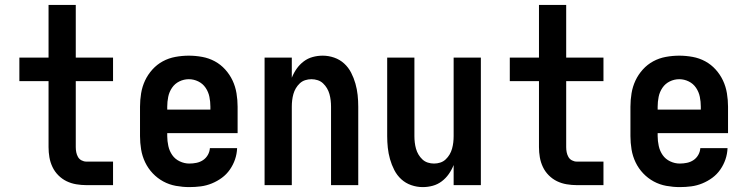

<svg xmlns="http://www.w3.org/2000/svg" viewBox="-20 -755 3040 783"><path d="M332 0Q312 0 291 -3.5Q270 -7 251.5 -16Q233 -25 218 -40Q203 -55 194 -74Q185 -93 181.5 -113.5Q178 -134 178 -155V-424H59V-520H178V-735H289V-520H441V-424H289V-155Q289 -144 291 -134Q293 -124 298 -115Q303 -106 312.5 -101Q322 -96 332 -96H441V0Z M752 8Q725 8 697.5 3Q670 -2 646 -15Q622 -28 603 -48Q584 -68 572 -93Q560 -118 555.5 -145.5Q551 -173 551 -200V-320Q551 -347 555.5 -374.5Q560 -402 571.5 -426.5Q583 -451 601.5 -471.5Q620 -492 644 -505Q668 -518 695.5 -523Q723 -528 750 -528Q777 -528 804.5 -523Q832 -518 856 -505Q880 -492 898.5 -471.5Q917 -451 928.5 -426.5Q940 -402 944.5 -374.5Q949 -347 949 -320V-212H662V-200Q662 -180 666.5 -159.5Q671 -139 682.5 -122.5Q694 -106 713 -97Q732 -88 752 -88Q767 -88 781.5 -91Q796 -94 808 -102Q820 -110 827.5 -123Q835 -136 836 -151H947Q946 -127 938.5 -105Q931 -83 917.5 -63.5Q904 -44 885 -30Q866 -16 844 -7Q822 2 799 5Q776 8 752 8ZM662 -308H838V-320Q838 -340 834 -360Q830 -380 818.5 -397Q807 -414 788.5 -423Q770 -432 750 -432Q730 -432 711.5 -423Q693 -414 681.5 -397Q670 -380 666 -360Q662 -340 662 -320Z M1059 0V-520H1170V-438Q1178 -458 1190 -475Q1202 -492 1218.5 -504.5Q1235 -517 1255 -522.5Q1275 -528 1296 -528Q1320 -528 1343 -520Q1366 -512 1383.5 -496Q1401 -480 1412 -458.5Q1423 -437 1429.5 -414Q1436 -391 1438.5 -367.5Q1441 -344 1441 -320V0H1330V-320Q1330 -333 1328.5 -346Q1327 -359 1323.5 -371.5Q1320 -384 1313.5 -395Q1307 -406 1297.5 -415Q1288 -424 1275.5 -428Q1263 -432 1250 -432Q1237 -432 1224.5 -428Q1212 -424 1202.5 -415Q1193 -406 1186.5 -395Q1180 -384 1176.5 -371.5Q1173 -359 1171.5 -346Q1170 -333 1170 -320V0Z M1704 8Q1680 8 1657 0Q1634 -8 1616.5 -24Q1599 -40 1588 -61.5Q1577 -83 1570.5 -106Q1564 -129 1561.5 -152.5Q1559 -176 1559 -200V-520H1670V-200Q1670 -187 1671.5 -174Q1673 -161 1676.5 -148.5Q1680 -136 1686.5 -125Q1693 -114 1702.5 -105Q1712 -96 1724.5 -92Q1737 -88 1750 -88Q1763 -88 1775.5 -92Q1788 -96 1797.5 -105Q1807 -114 1813.5 -125Q1820 -136 1823.5 -148.5Q1827 -161 1828.5 -174Q1830 -187 1830 -200V-520H1941V0H1830V-82Q1822 -62 1810 -45Q1798 -28 1781.5 -15.5Q1765 -3 1745 2.5Q1725 8 1704 8Z M2332 0Q2312 0 2291 -3.5Q2270 -7 2251.5 -16Q2233 -25 2218 -40Q2203 -55 2194 -74Q2185 -93 2181.5 -113.5Q2178 -134 2178 -155V-424H2059V-520H2178V-735H2289V-520H2441V-424H2289V-155Q2289 -144 2291 -134Q2293 -124 2298 -115Q2303 -106 2312.5 -101Q2322 -96 2332 -96H2441V0Z M2752 8Q2725 8 2697.5 3Q2670 -2 2646 -15Q2622 -28 2603 -48Q2584 -68 2572 -93Q2560 -118 2555.5 -145.5Q2551 -173 2551 -200V-320Q2551 -347 2555.5 -374.5Q2560 -402 2571.5 -426.5Q2583 -451 2601.5 -471.5Q2620 -492 2644 -505Q2668 -518 2695.5 -523Q2723 -528 2750 -528Q2777 -528 2804.5 -523Q2832 -518 2856 -505Q2880 -492 2898.5 -471.5Q2917 -451 2928.5 -426.5Q2940 -402 2944.5 -374.5Q2949 -347 2949 -320V-212H2662V-200Q2662 -180 2666.5 -159.5Q2671 -139 2682.5 -122.5Q2694 -106 2713 -97Q2732 -88 2752 -88Q2767 -88 2781.5 -91Q2796 -94 2808 -102Q2820 -110 2827.5 -123Q2835 -136 2836 -151H2947Q2946 -127 2938.5 -105Q2931 -83 2917.5 -63.5Q2904 -44 2885 -30Q2866 -16 2844 -7Q2822 2 2799 5Q2776 8 2752 8ZM2662 -308H2838V-320Q2838 -340 2834 -360Q2830 -380 2818.5 -397Q2807 -414 2788.5 -423Q2770 -432 2750 -432Q2730 -432 2711.5 -423Q2693 -414 2681.5 -397Q2670 -380 2666 -360Q2662 -340 2662 -320Z"/></svg>

Font: Iosevka SS04
Style: Bold
Weight: 700
Monospace: yes
Designer: Belleve Invis
Foundry: Belleve Invis
Version: Version 19.0.0; ttfautohint (v1.8.4)